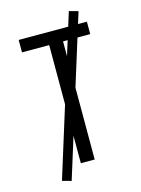

<svg xmlns="http://www.w3.org/2000/svg" viewBox="-132 -890 764 1044"><g transform="rotate(-15 250.0 -368.0)"><path d="M211 0V-665H58V-735H442V-665H289V0ZM138 80 87 66 362 -816 413 -802Z"/></g></svg>

Font: Iosevka www.saffi
Style: Regular
Weight: 400
Monospace: yes
Designer: Belleve Invis
Foundry: Belleve Invis
Version: Version 22.0.2; ttfautohint (v1.8.3)